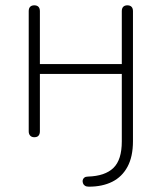

<svg xmlns="http://www.w3.org/2000/svg" viewBox="-20 -510 608 722"><path d="M314 192Q305 192 299.5 188.5Q294 185 292 179Q290 173 291 167.5Q292 162 297 158Q302 154 311 154Q375 152 406.5 121.5Q438 91 438 22V-232H130V-16Q130 -6 125 0Q120 6 109 6Q99 6 93.5 0Q88 -6 88 -16V-468Q88 -479 93.5 -484.5Q99 -490 109 -490Q119 -490 124.5 -484.5Q130 -479 130 -468V-269H438V-468Q438 -479 443.5 -484.5Q449 -490 459 -490Q469 -490 474.5 -484.5Q480 -479 480 -468V21Q480 79 459.5 117Q439 155 402 173.5Q365 192 314 192Z"/></svg>

Font: Nunito ExtraLight
Style: Regular
Weight: 200
Designer: Vernon Adams
Foundry: Vernon Adams
Version: Version 3.602